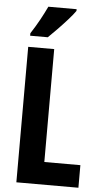

<svg xmlns="http://www.w3.org/2000/svg" viewBox="-62 -971 529 1008"><g transform="rotate(5 203.0 -466.5)"><path d="M64 0V-714H201V-119H391V0ZM300 -924Q287 -905 263 -878Q239 -851 212 -823Q185 -795 162 -773H69V-786Q95 -826 115 -862.5Q135 -899 151 -933H300Z"/></g></svg>

Font: Noto Sans Myanmar ExtraCondensed
Style: Bold
Weight: 700
Width: 2
Designer: Monotype Design Team
Foundry: Monotype Imaging Inc.
Version: Version 2.107; ttfautohint (v1.8.4.7-5d5b)